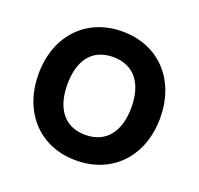

<svg xmlns="http://www.w3.org/2000/svg" viewBox="-104 -669 827 798"><g transform="rotate(20 309.0 -270.0)"><path d="M308.5 15C470 15 578 -101.5 578 -270C578 -437 471.5 -555 308.5 -555C149 -555 40 -439.5 40 -270C40 -103 146 15 308.5 15ZM167.5 -270C167.5 -372 211.5 -442 308.5 -442C403 -442 450.5 -374.5 450.5 -270C450.5 -168.5 404 -98 308.5 -98C215.5 -98 167.5 -165 167.5 -270Z"/></g></svg>

Font: Eudonet
Style: Bold
Weight: 700
Designer: Mikhail Sharanda
Foundry: Mikhail Sharanda
Version: Version 4.503;Glyphs 3.1.2 (3151)